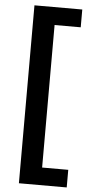

<svg xmlns="http://www.w3.org/2000/svg" viewBox="-63 -829 497 1032"><g transform="rotate(5 185.5 -313.0)"><path d="M80 167V-793H338V-697H197V72H338V167Z"/></g></svg>

Font: Mona Sans SemiBold
Style: Regular
Weight: 600
Designer: Deni Anggara
Foundry: GitHub
Version: Version 2.000;Glyphs 3.2.3 (3260)